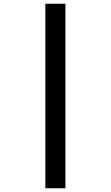

<svg xmlns="http://www.w3.org/2000/svg" viewBox="-20 -777 591 1024"><path d="M222 -757H329V227H222Z"/></svg>

Font: Noto Sans Kayah Li
Style: Bold
Weight: 700
Designer: Monotype Design Team, Sérgio Martins
Foundry: Monotype Imaging Inc.
Version: Version 2.002; ttfautohint (v1.8.4.7-5d5b)